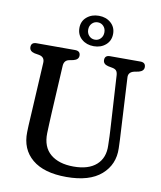

<svg xmlns="http://www.w3.org/2000/svg" viewBox="-98 -992 911 1085"><g transform="rotate(10 357.0 -449.5)"><path d="M556 -293.5 537.5 -602Q536 -619 529 -626.8Q522 -634.5 507.5 -637.5L481.5 -642.5Q452.5 -649.5 452.5 -673Q452.5 -700 482.5 -700H656.5Q686.5 -700 686.5 -673Q686.5 -650.5 657.5 -642.5L632 -637.5Q597.5 -629.5 600 -598L616.5 -294Q618 -269 619.2 -245.2Q620.5 -221.5 621 -196Q624 -103 556.8 -44Q489.5 15 357 15Q228 15 160.5 -41.5Q93 -98 95.5 -196.5Q95.5 -211.5 96.8 -234.8Q98 -258 99.5 -282.5Q101 -307 102 -326L117 -597.5Q119 -631 86 -637.5L59.5 -642Q30 -649 30 -673Q30 -700 60.5 -700H281.5Q312 -700 312 -673Q312 -650 282.5 -642.5L257.5 -637.5Q230 -631.5 228 -600L213 -325.5Q211 -290 210 -261.8Q209 -233.5 208 -210Q206 -131 254 -90.5Q302 -50 387 -50Q472.5 -50 517.5 -90.2Q562.5 -130.5 559.5 -202.5Q559 -234.5 558 -254.5Q557 -274.5 556 -293.5ZM381 -739.5Q340 -739.5 312 -763.5Q284 -787.5 284 -827.5Q284 -866.5 312 -890.2Q340 -914 381 -914Q422.5 -914 450 -889.8Q477.5 -865.5 477.5 -827.5Q477.5 -788 450 -763.8Q422.5 -739.5 381 -739.5ZM381.5 -876.5Q361.5 -876.5 348 -862.5Q334.5 -848.5 334.5 -827Q334.5 -805.5 348 -791.2Q361.5 -777 381.5 -777Q401 -777 414.2 -791.2Q427.5 -805.5 427.5 -827Q427.5 -848.5 414.2 -862.5Q401 -876.5 381.5 -876.5Z"/></g></svg>

Font: Fraunces 72pt S100
Style: Regular
Weight: 400
Version: Version 1.000; ttfautohint (v1.8.3)